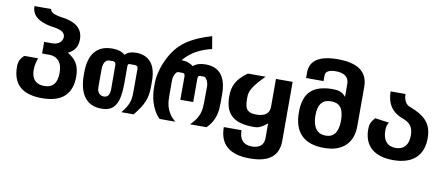

<svg xmlns="http://www.w3.org/2000/svg" viewBox="-79 -1094 3770 1620"><g transform="rotate(10 1806.0 -284.5)"><path d="M299.3 0Q174.8 0 111.3 -55.7Q47.9 -111.3 47.9 -226.6Q47.9 -235.4 48.8 -246.1Q49.8 -256.8 53.7 -269.5Q58.1 -283.2 67.1 -296.6Q76.2 -310.1 93.3 -325.7H211.4Q205.6 -309.6 201.9 -296.6Q198.2 -283.7 195.8 -271.5Q193.4 -259.3 192.4 -246.3Q191.4 -233.4 191.4 -222.2Q191.4 -191.9 199.2 -169.7Q207 -147.5 221.4 -133.1Q235.8 -118.7 256.1 -111.6Q276.4 -104.5 301.3 -104.5Q356 -104.5 383.5 -137Q411.1 -169.4 411.1 -234.9Q411.1 -304.7 380.6 -338.1Q350.1 -371.6 297.4 -371.6H237.3V-471.2H307.6Q329.6 -471.2 345.9 -477.3Q362.3 -483.4 372.8 -493.4Q383.3 -503.4 388.4 -515.9Q393.6 -528.3 393.6 -541Q393.6 -570.8 364.5 -586.9Q335.4 -603 272 -610.4Q104.5 -639.6 104.5 -754.4H247.6Q247.6 -717.3 338.9 -702.6H337.9Q435.1 -691.9 483.2 -652.6Q531.2 -613.3 531.2 -543Q531.2 -498.5 511.7 -467.3Q492.2 -436 450.7 -415.5Q477.5 -399.4 497.3 -381.3Q517.1 -363.3 529.8 -340.8Q542.5 -318.4 548.6 -290.8Q554.7 -263.2 554.7 -228.5Q554.7 -116.7 491.9 -58.3Q429.2 0 299.3 0Z M809.6 0Q715.3 0 665.3 -64.9Q615.2 -129.9 615.2 -258.3V-272.5Q615.2 -394 665.5 -454.8Q715.8 -515.6 815.4 -515.6Q850.6 -515.6 876.5 -507.6Q902.3 -499.5 922.9 -481.9Q932.1 -490.2 941.7 -496.6Q951.2 -502.9 962.4 -507.1Q973.6 -511.2 987.1 -513.4Q1000.5 -515.6 1017.6 -515.6Q1101.6 -515.6 1146.2 -462.4Q1190.9 -409.2 1190.9 -302.7V-257.3Q1190.9 -219.2 1185.8 -187.5Q1180.7 -155.8 1168.5 -126.5Q1156.2 -96.7 1136.2 -66.2Q1116.2 -35.6 1086.9 0H981.9Q1008.3 -32.2 1022.5 -57.1Q1036.6 -82 1043.5 -106Q1050.3 -129.9 1051.3 -156.5Q1052.2 -183.1 1052.2 -218.8V-384.3Q1052.2 -399.9 1044.2 -405.8Q1036.1 -411.6 1022 -411.6H975.6Q970.2 -411.6 967.3 -405.3Q964.4 -398.9 964.4 -391.6V-246.1Q964.4 -184.1 956.8 -138.2Q949.2 -92.3 931.6 -61.5Q914.1 -30.8 884.8 -15.4Q855.5 0 809.6 0ZM812 -104.5Q838.4 -104.5 850.6 -123Q862.8 -141.6 863.3 -173.8L862.8 -384.3Q862.8 -397.5 854.5 -404.8Q846.7 -411.6 839.8 -411.6H806.6Q793 -411.6 783 -404.8Q772.9 -397.9 766.6 -386.2Q760.3 -374.5 757.3 -358.9Q754.4 -343.3 754.4 -325.7V-174.8Q754.4 -139.6 771 -122.1Q787.6 -104.5 812 -104.5Z M1309.1 0Q1281.2 -27.8 1263.4 -61Q1245.6 -94.2 1235.4 -127.9Q1225.1 -161.6 1221.2 -193.4Q1217.3 -225.1 1217.3 -250V-292.5Q1217.3 -321.3 1223.1 -354.5Q1229 -387.7 1240 -422.1Q1251 -456.5 1266.6 -490.2Q1282.2 -523.9 1301.3 -554.2Q1323.7 -589.8 1352.1 -619.6Q1380.4 -649.4 1418.7 -675Q1457 -700.7 1507.6 -722.9Q1558.1 -745.1 1625.5 -765.1L1643.6 -657.7Q1570.8 -641.1 1511.5 -608.2Q1452.1 -575.2 1406.2 -520.5Q1437 -520.5 1463.6 -511Q1490.2 -501.5 1507.8 -487.3Q1527.3 -504.9 1553.7 -512.7Q1580.1 -520.5 1612.3 -520.5Q1703.6 -520.5 1748.3 -463.4Q1793 -406.2 1793 -293.9V-228.5Q1793 -199.2 1790.8 -170.7Q1788.6 -142.1 1780.3 -113.3Q1772 -84 1755.9 -55.9Q1739.7 -27.8 1711.9 0H1569.8Q1599.6 -27.8 1616.7 -54.2Q1633.8 -80.6 1642.6 -106.9Q1650.9 -132.3 1653.1 -157Q1655.3 -181.6 1655.3 -205.6L1656.2 -341.8Q1656.2 -351.6 1653.1 -364.5Q1649.9 -377.4 1644.5 -388.7Q1638.7 -400.9 1631.1 -408.7Q1623.5 -416.5 1615.2 -416.5H1584Q1574.2 -416.5 1569.1 -410.6Q1564 -404.8 1564 -384.8V-189.5H1453.6L1454.1 -387.2Q1454.1 -397 1452.4 -402.8Q1450.7 -408.7 1447.8 -411.6Q1444.3 -414.6 1439.7 -415.5Q1435.1 -416.5 1429.2 -416.5H1395.5Q1387.2 -416.5 1380.1 -408.4Q1373 -400.4 1367.7 -388.7Q1362.3 -377 1359.1 -364Q1356 -351.1 1356 -341.8V-217.8Q1356 -189.9 1357.7 -163.6Q1359.4 -137.2 1367.7 -109.9Q1376 -82.5 1393.6 -55.2Q1411.1 -27.8 1443.4 0H1309.1Z M2116.2 196.3Q1855 196.3 1855 -26.4H2006.8Q2006.8 93.8 2117.2 93.8Q2164.6 93.8 2191.2 71Q2217.8 48.3 2217.8 1.5V-122.1Q2199.2 -106.9 2186.8 -98.4Q2174.3 -89.8 2161.1 -83.5Q2153.3 -79.6 2146.7 -77.4Q2140.1 -75.2 2132.8 -73.7Q2125.5 -72.3 2116.9 -71.8Q2108.4 -71.3 2097.2 -71.3Q2043.5 -71.3 1996.6 -82.5Q1949.7 -93.8 1917.5 -120.6Q1885.3 -147.5 1870.1 -189.9Q1855 -232.4 1855 -290Q1855 -322.8 1860.4 -350.1Q1865.7 -377.4 1879.4 -403.8Q1893.6 -430.2 1916.7 -455.1Q1939.9 -480 1976.6 -506.3H2128.4Q2096.2 -474.1 2076.7 -451.7Q2057.1 -429.2 2044.4 -411.6Q2031.7 -393.6 2023.7 -378.4Q2015.6 -363.3 2011.7 -348.1Q2007.8 -334 2007.1 -322.5Q2006.3 -311 2006.3 -299.8Q2006.3 -258.3 2012 -235.6Q2017.6 -212.9 2030.8 -199.7Q2043.5 -187.5 2062 -182.6Q2080.6 -177.7 2105.5 -177.7Q2161.1 -177.7 2189.5 -199.5Q2217.8 -221.2 2217.8 -267.1V-502.9H2360.8V3.4Q2360.8 196.3 2116.2 196.3Z M2714.8 0Q2587.9 0 2522.5 -65.2Q2457 -130.4 2457 -260.7Q2457 -323.2 2472.4 -369.9Q2487.8 -416.5 2520.5 -446.3Q2552.7 -475.6 2600.1 -488.5Q2647.5 -501.5 2701.7 -501.5Q2722.2 -501.5 2738.5 -499.5Q2754.9 -497.6 2768.8 -492.2Q2782.7 -486.8 2794.7 -477.8Q2806.6 -468.8 2817.9 -454.6V-563.5Q2817.9 -609.4 2788.6 -631.8Q2759.3 -654.3 2704.1 -654.3Q2662.6 -654.3 2639.4 -641.6Q2616.2 -628.9 2616.2 -602.5V-554.7H2466.8V-602.5Q2466.8 -680.2 2526.9 -718.8Q2586.9 -757.3 2703.6 -757.3Q2832.5 -757.3 2897.7 -710Q2962.9 -662.6 2962.9 -565.4V-230Q2962.9 -176.8 2947.5 -134.8Q2932.1 -92.8 2901.4 -62.5Q2870.6 -32.2 2825.2 -16.1Q2779.8 0 2714.8 0ZM2712.9 -104.5Q2765.6 -104.5 2792.5 -141.1Q2819.3 -177.7 2819.3 -252.4Q2819.3 -331.1 2790 -366.2Q2775.9 -383.3 2755.4 -390.4Q2734.9 -397.5 2709.5 -397.5Q2683.1 -397.5 2663.1 -390.4Q2643.1 -383.3 2628.9 -366.2Q2599.1 -331.5 2599.1 -257.8Q2599.1 -217.8 2607.2 -189Q2615.2 -160.2 2630.1 -141.4Q2645 -122.6 2666 -113.5Q2687 -104.5 2712.9 -104.5Z M3308.6 0Q3246.6 0 3199.7 -14.9Q3152.8 -29.8 3121.3 -57.9Q3089.8 -85.9 3074 -126.7Q3058.1 -167.5 3058.1 -219.2Q3058.1 -235.4 3059.8 -248Q3061.5 -260.7 3066.4 -272.5Q3071.3 -284.2 3079.1 -295.9Q3086.9 -307.6 3099.6 -321.8L3220.2 -305.2Q3210.4 -289.6 3206.1 -273.4Q3201.7 -257.3 3201.7 -233.9Q3201.7 -171.4 3231 -137.9Q3260.3 -104.5 3313 -104.5Q3364.7 -104.5 3393.1 -137Q3421.4 -169.4 3421.4 -231Q3421.4 -280.8 3401.4 -310.1Q3381.3 -339.4 3341.3 -355H3341.8Q3260.7 -382.3 3224.9 -435.5Q3189 -488.8 3188.5 -567.4H3316.4Q3316.4 -545.9 3320.8 -529.3Q3325.2 -512.7 3332.5 -500.2Q3339.8 -487.8 3349.4 -479.7Q3358.9 -471.7 3369.6 -467.8L3369.1 -468.3Q3420.9 -449.2 3458 -427Q3495.1 -404.8 3519 -376.7Q3543 -348.6 3554.2 -313.2Q3565.4 -277.8 3565.4 -232.4Q3565.4 -178.2 3549.6 -135Q3533.7 -91.8 3501.7 -61.8Q3469.7 -31.7 3421.4 -15.9Q3373 0 3308.6 0Z"/></g></svg>

Font: Hack
Style: Bold
Weight: 700
Monospace: yes
Designer: Christopher Simpkins
Foundry: Christopher Simpkins
Version: Version 2.017